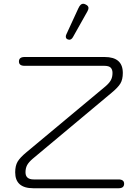

<svg xmlns="http://www.w3.org/2000/svg" viewBox="-20 -1004 743 1024"><path d="M61 -85Q61 -120 74 -142Q87 -164 121 -192L542 -543Q563 -561 571.5 -577Q580 -593 580 -615Q580 -633 570.5 -643Q561 -653 536 -653H111Q81 -653 81 -676Q81 -700 111 -700H538Q635 -700 635 -615Q635 -580 622 -558.5Q609 -537 575 -509L154 -157Q133 -139 124.5 -123Q116 -107 116 -85Q116 -47 160 -47H612Q642 -47 642 -24Q642 0 612 0H158Q61 0 61 -85ZM331 -809Q331 -815 334 -821L398 -960Q409 -984 423 -984Q430 -984 437 -980Q452 -973 452 -961Q452 -954 446 -943L369 -806Q361 -792 349 -792L341 -794Q331 -798 331 -809Z"/></svg>

Font: Kodchasan ExtraLight
Style: Regular
Weight: 275
Version: Version 1.000; ttfautohint (v1.6)